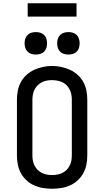

<svg xmlns="http://www.w3.org/2000/svg" viewBox="-20 -1151 640 1179"><path d="M300 8Q272 8 244 3.5Q216 -1 190 -12.5Q164 -24 143 -43.5Q122 -63 108.5 -87.5Q95 -112 89.5 -140Q84 -168 84 -196V-539Q84 -567 89.5 -595Q95 -623 108.5 -647.5Q122 -672 143.5 -691.5Q165 -711 190.5 -722.5Q216 -734 244 -740Q272 -746 300 -746Q328 -746 356 -740Q384 -734 409.5 -722.5Q435 -711 456.5 -691.5Q478 -672 491.5 -647.5Q505 -623 510.5 -595Q516 -567 516 -539V-196Q516 -168 510.5 -140Q505 -112 491.5 -87.5Q478 -63 457 -43.5Q436 -24 410 -12.5Q384 -1 356 3.5Q328 8 300 8ZM300 -76Q316 -76 332 -79Q348 -82 362.5 -89Q377 -96 388.5 -107.5Q400 -119 407.5 -133.5Q415 -148 418 -164Q421 -180 421 -196V-539Q421 -555 418 -571Q415 -587 407.5 -601.5Q400 -616 388.5 -628Q377 -640 362 -646.5Q347 -653 331 -656Q315 -659 298 -659Q282 -659 266.5 -656Q251 -653 236.5 -645.5Q222 -638 210.5 -626.5Q199 -615 192 -600.5Q185 -586 182 -570.5Q179 -555 179 -539V-196Q179 -180 182 -164Q185 -148 192.5 -133.5Q200 -119 211.5 -107.5Q223 -96 237.5 -89Q252 -82 268 -79Q284 -76 300 -76ZM400 -816Q386 -816 372.5 -820Q359 -824 349 -834Q339 -844 335 -857.5Q331 -871 331 -885Q331 -899 335 -912.5Q339 -926 349 -936Q359 -946 372.5 -950Q386 -954 400 -954Q414 -954 427.5 -950Q441 -946 451 -936Q461 -926 465 -912.5Q469 -899 469 -885Q469 -871 465 -857.5Q461 -844 451 -834Q441 -824 427.5 -820Q414 -816 400 -816ZM200 -816Q186 -816 172.5 -820Q159 -824 149 -834Q139 -844 135 -857.5Q131 -871 131 -885Q131 -899 135 -912.5Q139 -926 149 -936Q159 -946 172.5 -950Q186 -954 200 -954Q214 -954 227.5 -950Q241 -946 251 -936Q261 -926 265 -912.5Q269 -899 269 -885Q269 -871 265 -857.5Q261 -844 251 -834Q241 -824 227.5 -820Q214 -816 200 -816ZM150 -1049V-1131H450V-1049Z"/></svg>

Font: Iosevka Curly Slab MdEx
Style: Regular
Weight: 500
Width: 7
Monospace: yes
Designer: Belleve Invis
Foundry: Belleve Invis
Version: Version 11.1.0; ttfautohint (v1.8.3)